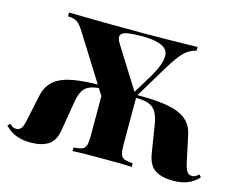

<svg xmlns="http://www.w3.org/2000/svg" viewBox="-113 -860 1269 1024"><g transform="rotate(15 521.5 -347.5)"><path d="M471 -259 237 -632Q217 -664 199 -676Q181 -688 149 -688V-709Q257 -707 353 -706Q449 -705 542 -705Q604 -705 687.5 -706Q771 -707 859 -709V-689Q816 -678 789 -649Q762 -620 728 -565L544 -259ZM129 14Q84 14 50 1Q16 -12 -13 -42L1 -55Q9 -46 17 -41.5Q25 -37 35 -37Q54 -36 64.5 -51Q75 -66 82 -105L111 -241Q124 -297 161.5 -326.5Q199 -356 262.5 -367Q326 -378 415 -378H459V-362H435Q389 -362 361.5 -352Q334 -342 320.5 -319Q307 -296 300 -256L273 -94Q263 -32 226 -9Q189 14 129 14ZM358 0V-20Q389 -22 405 -28Q421 -34 426 -52Q431 -70 431 -106V-372H612V-106Q612 -70 617.5 -52Q623 -34 639 -28Q655 -22 685 -20V0Q659 -2 613.5 -2.5Q568 -3 517 -3Q474 -3 430 -2.5Q386 -2 358 0ZM915 14Q854 14 817.5 -9Q781 -32 770 -94L744 -256Q737 -296 723 -319Q709 -342 682.5 -352Q656 -362 609 -362H585V-378H629Q718 -378 781.5 -367Q845 -356 883 -326.5Q921 -297 932 -241L961 -105Q969 -66 979.5 -51Q990 -36 1008 -37Q1019 -37 1027 -41.5Q1035 -46 1043 -55L1056 -42Q1028 -12 994 1Q960 14 915 14ZM605 -376 567 -344 652 -483Q720 -594 699.5 -641Q679 -688 556 -688Q507 -688 478 -682.5Q449 -677 442 -662.5Q435 -648 452 -620Z"/></g></svg>

Font: Playfair Display ExtraBold
Style: Regular
Weight: 800
Designer: Claus Eggers Sørensen
Foundry: Claus Eggers Sørensen
Version: Version 1.203